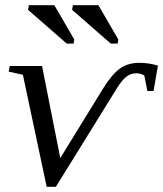

<svg xmlns="http://www.w3.org/2000/svg" viewBox="-20 -715 633 745"><path d="M575.7 -361.8H551.8L540 -421.9Q525.9 -430.7 509.3 -430.7Q487.3 -430.7 470.2 -417.2Q453.1 -403.8 435.1 -375L196.8 9.8H161.1L68.8 -424.8L13.7 -437L18.1 -459H143.1L213.9 -101.6L380.9 -373Q414.6 -427.2 445.6 -449.2Q476.6 -471.2 520 -471.2Q557.6 -471.2 592.8 -460.4ZM409.7 -545.9 259.8 -676.8 262.7 -694.8H361.8L439 -562L436.5 -545.9ZM238.8 -545.9 88.9 -676.8 91.8 -694.8H190.9L268.1 -562L265.6 -545.9Z"/></svg>

Font: Tinos
Style: Italic
Weight: 400
Italic angle: -16.333°
Designer: Steve Matteson
Foundry: Monotype Imaging Inc.
Version: Version 1.32